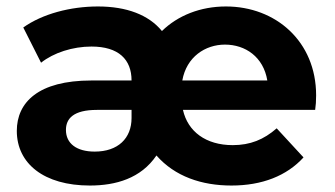

<svg xmlns="http://www.w3.org/2000/svg" viewBox="-20 -566 1035 594"><path d="M958 -271C958 -438 833 -546 679 -546C600 -546 530 -518 481 -470C440 -520 372 -546 283 -546C198 -546 111 -523 52 -481L107 -372C146 -403 205 -422 263 -422C347 -422 387 -382 387 -317H263C98 -317 32 -249 32 -161C32 -60 116 8 258 8C338 8 416 -14 464 -85C521 -20 604 8 696 8C791 8 867 -22 919 -79L836 -169C796 -134 754 -117 700 -117C617 -117 561 -159 546 -226H955C957 -239 958 -254 958 -271ZM676 -428C739 -428 795 -390 807 -317H544C557 -390 615 -428 676 -428ZM273 -97C217 -97 184 -122 184 -164C184 -199 207 -226 280 -226H387V-201C387 -138 345 -97 273 -97Z"/></svg>

Font: AWKNG-Font
Style: Bold
Weight: 700
Designer: Awakening Church
Foundry: Awakening Church
Version: Version 1.700;PS 001.700;hotconv 1.0.88;makeotf.lib2.5.64775